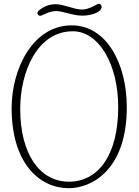

<svg xmlns="http://www.w3.org/2000/svg" viewBox="-20 -971 727 1007"><path d="M86 -400C86 -592 174 -807 362 -807C500 -807 600 -631 600 -410C600 -150 490 -18 342 -18C187 -18 86 -165 86 -400ZM41 -404C41 -110 191 16 340 16C463 16 645 -82 645 -408C645 -639 538 -838 356 -838C151 -838 41 -608 41 -404ZM176 -903C176 -896 183 -888 190 -888C203 -888 235 -913 274 -913C312 -913 360 -889 411 -889C466 -889 513 -910 513 -934C513 -943 507 -951 500 -951C494 -951 488 -948 470 -938C448 -927 428 -921 410 -921C369 -921 313 -949 273 -949C247 -949 226 -943 205 -931C185 -919 176 -910 176 -903Z"/></svg>

Font: Life Savers
Style: Regular
Weight: 400
Designer: Pablo Impallari, Rodrigo Fuenzalida, Brenda Gallo
Foundry: Pablo Impallari, Rodrigo Fuenzalida, Brenda Gallo
Version: Version 3.000